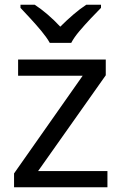

<svg xmlns="http://www.w3.org/2000/svg" viewBox="-20 -786 510 806"><path d="M431 0H39V-58L327 -468H56V-536H424V-470L140 -68H431ZM189 -606Q176 -629 154 -655.5Q132 -682 108 -708Q84 -734 66 -753V-766H126Q152 -749 180 -725Q208 -701 233 -674Q260 -701 288 -725Q316 -749 342 -766H404V-753Q385 -734 360.5 -708Q336 -682 313.5 -655.5Q291 -629 279 -606Z"/></svg>

Font: Noto Sans Devanagari
Style: Regular
Weight: 400
Designer: Jelle Bosma - Monotype Design Team
Foundry: Monotype Imaging Inc.
Version: Version 2.003